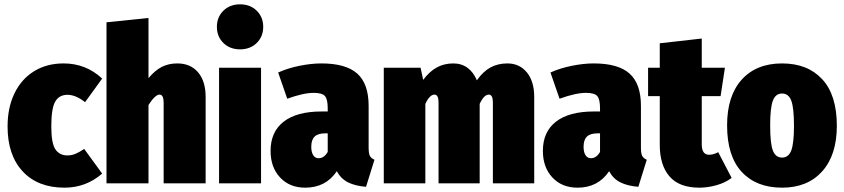

<svg xmlns="http://www.w3.org/2000/svg" viewBox="-20 -847 3901 887"><path d="M452 -484 373 -375Q330 -409 292 -409Q253 -409 235 -377.5Q217 -346 217 -263Q217 -185 236 -157Q255 -129 291 -129Q311 -129 328 -136Q345 -143 369 -159L452 -45Q377 20 278 20Q155 20 85 -55Q15 -130 15 -263Q15 -350 47 -416Q79 -482 137.5 -518Q196 -554 274 -554Q377 -554 452 -484Z M930 -399V0H736V-373Q736 -410 717 -410Q697 -410 666 -362V0H472V-744L666 -764V-486Q696 -522 727.5 -538Q759 -554 799 -554Q860 -554 895 -513Q930 -472 930 -399Z M1186 -534V0H992V-534ZM1196 -723Q1196 -678 1166 -648.5Q1136 -619 1089 -619Q1042 -619 1012 -648.5Q982 -678 982 -723Q982 -768 1012 -797.5Q1042 -827 1089 -827Q1136 -827 1166 -797.5Q1196 -768 1196 -723Z M1710 -109 1671 16Q1621 12 1588 -4.5Q1555 -21 1536 -56Q1485 20 1390 20Q1318 20 1274 -27Q1230 -74 1230 -150Q1230 -238 1290.5 -285Q1351 -332 1466 -332H1494V-346Q1494 -389 1481 -403.5Q1468 -418 1429 -418Q1382 -418 1307 -391L1265 -512Q1309 -532 1363.5 -543Q1418 -554 1465 -554Q1578 -554 1630.5 -507Q1683 -460 1683 -358V-165Q1683 -139 1688.5 -127.5Q1694 -116 1710 -109ZM1494 -145V-231H1483Q1449 -231 1433.5 -216Q1418 -201 1418 -169Q1418 -144 1427 -130Q1436 -116 1452 -116Q1477 -116 1494 -145Z M2448 -399V0H2257V-374Q2257 -410 2238 -410Q2216 -410 2196 -367V0H2006V-374Q2006 -410 1987 -410Q1965 -410 1945 -367V0H1753V-534H1923L1935 -478Q1964 -517 1998 -535.5Q2032 -554 2074 -554Q2112 -554 2139.5 -534Q2167 -514 2183 -476Q2212 -517 2246 -535.5Q2280 -554 2324 -554Q2380 -554 2414 -512.5Q2448 -471 2448 -399Z M2968 -109 2929 16Q2879 12 2846 -4.5Q2813 -21 2794 -56Q2743 20 2648 20Q2576 20 2532 -27Q2488 -74 2488 -150Q2488 -238 2548.5 -285Q2609 -332 2724 -332H2752V-346Q2752 -389 2739 -403.5Q2726 -418 2687 -418Q2640 -418 2565 -391L2523 -512Q2567 -532 2621.5 -543Q2676 -554 2723 -554Q2836 -554 2888.5 -507Q2941 -460 2941 -358V-165Q2941 -139 2946.5 -127.5Q2952 -116 2968 -109ZM2752 -145V-231H2741Q2707 -231 2691.5 -216Q2676 -201 2676 -169Q2676 -144 2685 -130Q2694 -116 2710 -116Q2735 -116 2752 -145Z M3360 -25Q3331 -3 3290.5 8.5Q3250 20 3211 20Q3118 20 3073 -32Q3028 -84 3028 -178V-403H2974V-534H3028V-647L3222 -669V-534H3329L3309 -403H3222V-180Q3222 -132 3256 -132Q3276 -132 3298 -144Z M3846 -266Q3846 -131 3778.5 -55.5Q3711 20 3593 20Q3474 20 3406.5 -53Q3339 -126 3339 -268Q3339 -404 3406.5 -479Q3474 -554 3593 -554Q3711 -554 3778.5 -481Q3846 -408 3846 -266ZM3538 -268Q3538 -184 3550.5 -151.5Q3563 -119 3593 -119Q3623 -119 3635.5 -152Q3648 -185 3648 -266Q3648 -349 3635.5 -382Q3623 -415 3593 -415Q3563 -415 3550.5 -382Q3538 -349 3538 -268Z"/></svg>

Font: Fira Sans Condensed Black
Style: Regular
Weight: 900
Width: 3
Designer: Carrois Corporate & Edenspiekermann AG
Foundry: Carrois Corporate GbR & Edenspiekermann AG
Version: Version 4.203